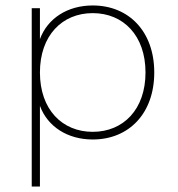

<svg xmlns="http://www.w3.org/2000/svg" viewBox="-20 -500 650 702"><path d="M319 10C451 10 544 -85 544 -235C544 -385 451 -480 319 -480C227 -480 154 -433 126 -357V-470H96V182H126V-113C154 -37 227 10 319 10ZM319 -18C207 -18 126 -100 126 -235C126 -370 207 -452 319 -452C431 -452 512 -370 512 -235C512 -100 431 -18 319 -18Z"/></svg>

Font: Gantari Thin
Style: Regular
Weight: 250
Designer: Anugrah Pasau
Foundry: Lafontype
Version: Version 1.000